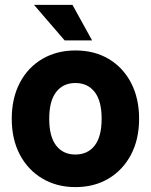

<svg xmlns="http://www.w3.org/2000/svg" viewBox="-20 -750 616 784"><path d="M288.1 14Q212 14 153 -21Q94 -56 61 -118.6Q28 -181.2 28 -265Q28 -349 61 -412Q94 -475 153 -509.5Q212 -544 288.1 -544Q365.2 -544 423.6 -509.5Q482 -475 515 -412Q548 -349 548 -265Q548 -181.2 515 -118.6Q482 -56 423.6 -21Q365.2 14 288.1 14ZM287.6 -119Q338 -119 366.5 -155.5Q395 -192 395 -265Q395 -338 366.5 -374.5Q338 -411 287.6 -411Q238 -411 209.5 -374.5Q181 -338 181 -265Q181 -192 209.5 -155.5Q238 -119 287.6 -119ZM244 -585 119 -730H276L356 -585Z"/></svg>

Font: Radio Canada Big
Style: Regular
Weight: 400
Designer: Étienne Aubert Bonn
Foundry: Coppers and Brasses
Version: Version 1.001